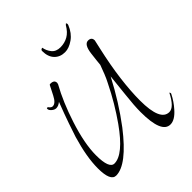

<svg xmlns="http://www.w3.org/2000/svg" viewBox="-202 -818 943 943"><g transform="rotate(-45 270.0 -346.0)"><path d="M430 11Q369 11 369 -136Q369 -158 371 -186.5Q373 -215 377 -250Q389 -357 389 -364Q327 -245 252 -146Q139 0 64 0Q25 0 25 -89Q25 -167 57 -275Q65 -300 80.5 -345Q96 -390 121 -455Q105 -442 90 -442Q79 -442 67.5 -451.5Q56 -461 56 -471Q56 -476 60 -476Q62 -475 63 -475Q64 -475 65 -474Q74 -461 84 -461Q105 -461 123 -497Q127 -505 133.5 -517.5Q140 -530 148 -546Q150 -548 154 -548Q181 -548 181 -527Q181 -525 179 -519Q135 -440 101 -335Q64 -221 64 -141Q64 -48 100 -48Q162 -48 250 -172Q279 -213 305.5 -257.5Q332 -302 356 -351Q366 -370 375 -392.5Q384 -415 393 -440Q394 -452 396 -470Q398 -488 401 -512Q408 -567 435 -567Q459 -567 459 -544L449 -499Q427 -402 417 -322Q407 -242 407 -178Q407 -36 469 -36Q502 -36 536 -103Q539 -103 540 -96Q540 -94 539 -93Q521 -57 495 -28Q461 11 430 11ZM315 -606Q281 -606 260 -628Q239 -650 239 -690Q239 -696 243.5 -698.5Q248 -701 251 -701Q255 -677 270.5 -658Q286 -639 316 -639Q345 -639 369 -652.5Q393 -666 411 -697Q416 -703 417 -703Q420 -703 421 -698Q422 -693 420 -689Q404 -649 373.5 -627.5Q343 -606 315 -606Z"/></g></svg>

Font: Shalimar
Style: Regular
Weight: 400
Designer: Robert E. Leuschke
Foundry: Robert E. Leuschke
Version: Version 1.010; ttfautohint (v1.8.3)